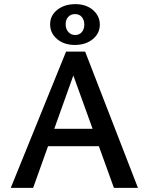

<svg xmlns="http://www.w3.org/2000/svg" viewBox="-20 -907 718 927"><path d="M530 0 313 -601H355L140 0H32L299 -658H391L646 0ZM150 -201 181 -285H469L514 -201ZM341 -690Q289 -690 255.5 -718.5Q222 -747 222 -790Q222 -832 256.5 -859.5Q291 -887 344 -887Q396 -887 429 -858.5Q462 -830 462 -788Q462 -746 428 -718Q394 -690 341 -690ZM343 -738Q363 -738 375 -752Q387 -766 387 -788Q387 -811 375 -825Q363 -839 342 -839Q322 -839 309.5 -825.5Q297 -812 297 -790Q297 -767 310 -752.5Q323 -738 343 -738Z"/></svg>

Font: Ysabeau SemiBold
Style: Regular
Weight: 600
Designer: Christian Thalmann (Catharsis Fonts)
Version: Version 2.000;gftools[0.9.27.dev2+g8671c4b]